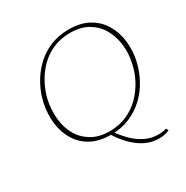

<svg xmlns="http://www.w3.org/2000/svg" viewBox="-186 -820 1109 1144"><g transform="rotate(-30 368.0 -247.5)"><path d="M346 6Q267 6 212 -24Q157 -54 125.5 -106Q94 -158 86 -222.5Q78 -287 92 -356Q104 -415 133 -470Q162 -525 206 -569Q250 -613 309 -638.5Q368 -664 441 -664Q522 -664 577.5 -632.5Q633 -601 664 -548.5Q695 -496 703 -431.5Q711 -367 697 -301Q684 -240 654.5 -184.5Q625 -129 580.5 -86.5Q536 -44 477.5 -19Q419 6 346 6ZM351 -16Q416 -16 469.5 -39.5Q523 -63 563 -103.5Q603 -144 629.5 -194.5Q656 -245 667 -299Q681 -361 674 -422Q667 -483 639 -532.5Q611 -582 561 -612Q511 -642 437 -642Q371 -642 318 -618.5Q265 -595 225.5 -554.5Q186 -514 160 -463.5Q134 -413 122 -359Q110 -297 116 -235.5Q122 -174 150 -125Q178 -76 228 -46Q278 -16 351 -16ZM359 -11Q390 35 426 70.5Q462 106 504 126Q546 146 592 146Q607 146 621 144Q635 142 648 138L656 154Q644 160 632 163Q620 166 608.5 167.5Q597 169 586 169Q515 169 453 124.5Q391 80 341 0Z"/></g></svg>

Font: Ysabeau Infant Thin
Style: Italic
Weight: 250
Italic angle: -12°
Designer: Christian Thalmann (Catharsis Fonts)
Version: Version 2.001;gftools[0.9.30]; featfreeze: ss01,ss02,lnum